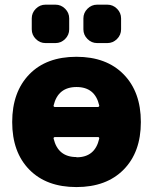

<svg xmlns="http://www.w3.org/2000/svg" viewBox="-20 -796 636 806"><path d="M205.1 -353.5Q204.1 -350.6 206.1 -348.6Q208 -346.7 210.9 -346.7H390.6Q393.6 -346.7 395.5 -349.1Q397.5 -351.6 396.5 -353.5Q378.9 -430.7 301.3 -430.7Q223.6 -430.7 205.1 -353.5ZM210.9 -220.7Q208 -220.7 206.1 -218.8Q204.1 -216.8 205.1 -213.9Q223.6 -136.7 300.8 -136.7Q300.8 -135.7 301.8 -135.7Q378.9 -135.7 396.5 -213.9Q397.5 -220.7 390.6 -220.7ZM103.5 -484.4Q174.8 -557.6 300.8 -557.6Q426.8 -557.6 499 -483.9Q571.3 -410.2 571.3 -283.7Q571.3 -157.2 499 -84Q426.8 -10.7 300.8 -10.7Q174.8 -10.7 103 -84Q31.2 -157.2 31.2 -283.7Q31.2 -410.2 103.5 -484.4ZM170.9 -615.2Q147.5 -615.2 130.4 -632.3Q113.3 -649.4 113.3 -672.9V-718.8Q113.3 -742.2 130.4 -759.3Q147.5 -776.4 170.9 -776.4H212.9Q236.3 -776.4 253.4 -759.3Q270.5 -742.2 270.5 -718.8V-672.9Q270.5 -649.4 253.4 -632.3Q236.3 -615.2 212.9 -615.2ZM387.7 -615.2Q364.3 -615.2 347.2 -632.3Q330.1 -649.4 330.1 -672.9V-718.8Q330.1 -742.2 347.2 -759.3Q364.3 -776.4 387.7 -776.4H430.7Q454.1 -776.4 471.2 -759.3Q488.3 -742.2 488.3 -718.8V-672.9Q488.3 -649.4 471.2 -632.3Q454.1 -615.2 430.7 -615.2Z"/></svg>

Font: Gen Jyuu Gothic Heavy
Style: Bold
Weight: 900
Designer: [Source Han Sans]
Ryoko NISHIZUKA  (kana & ideographs); Paul D. Hunt (Latin, Greek & Cyrillic); Wenlong ZHANG  (bopomofo
Version: Version 1.002.20150607